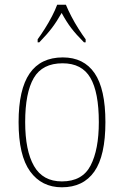

<svg xmlns="http://www.w3.org/2000/svg" viewBox="-20 -786 527 816"><path d="M243 10Q157 10 108 -57.5Q59 -125 59 -267Q59 -406 106 -474Q153 -542 247 -542Q336 -542 382 -475Q428 -408 428 -267Q428 -124 381 -57Q334 10 243 10ZM243 -15Q330 -15 365 -82.5Q400 -150 400 -267Q400 -394 364 -455.5Q328 -517 246 -517Q160 -517 123.5 -454.5Q87 -392 87 -267Q87 -146 124.5 -80.5Q162 -15 243 -15ZM140 -619Q154 -638 170.5 -664Q187 -690 201 -717Q215 -744 223 -766H260Q269 -744 283 -717Q297 -690 313.5 -664Q330 -638 344 -619V-606H337Q303 -640 282.5 -667Q262 -694 242 -731Q221 -694 200.5 -667Q180 -640 147 -606H140Z"/></svg>

Font: Noto Serif Ethiopic SemiCondensed Thin
Style: Regular
Weight: 100
Width: 4
Designer: Monotype Design Team
Foundry: Monotype Imaging Inc.
Version: Version 2.102; ttfautohint (v1.8.4.7-5d5b)